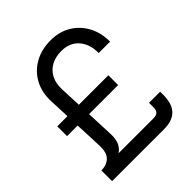

<svg xmlns="http://www.w3.org/2000/svg" viewBox="-204 -863 989 989"><g transform="rotate(-45 291.0 -368.5)"><path d="M39.1 -54.7V-78.1Q78.1 -78.1 101.6 -100.8Q125 -123.5 122.6 -176.8L108.4 -514.6Q106 -580.1 133.3 -630.4Q160.6 -680.7 211.2 -709Q261.7 -737.3 328.1 -737.3Q390.6 -737.3 438.2 -709Q485.8 -680.7 512.9 -630.9Q540 -581.1 540 -515.6H457Q457 -582 422.4 -620.6Q387.7 -659.2 328.1 -659.2Q284.7 -659.2 253.4 -641.8Q222.2 -624.5 205.8 -592.5Q189.5 -560.5 191.4 -516.6L205.6 -178.7Q207.5 -137.2 194.8 -112.3Q182.1 -87.4 158.7 -75Q135.3 -62.5 104.5 -58.6Q73.7 -54.7 39.1 -54.7ZM39.1 0V-78.1H417Q439.9 -78.1 449.5 -87.9Q459 -97.7 459 -120.1V-150.9H540V-127.9Q540 -64 510 -32Q480 0 416 0ZM39.1 -328.1V-399.4H411.1V-328.1Z"/></g></svg>

Font: Inter Khmer Looped
Style: Regular
Weight: 400
Designer: Rasmus Andersson, Sovichet Tep
Foundry: Anagata Design
Version: Version 1.000